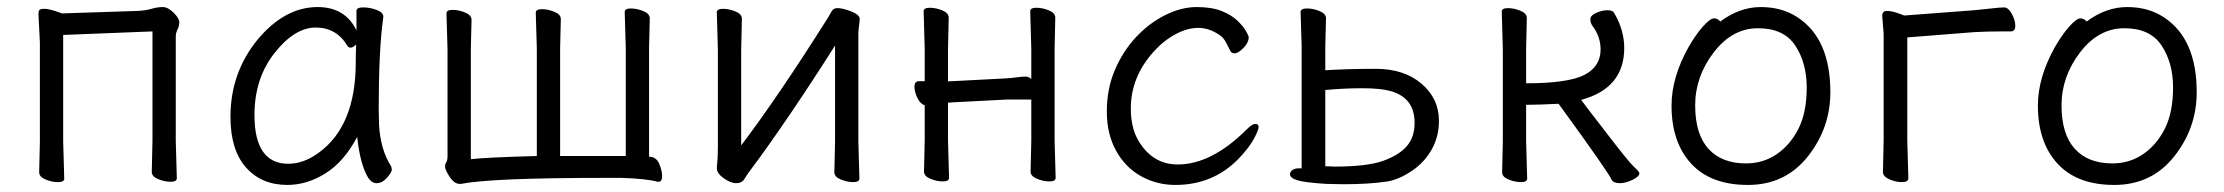

<svg xmlns="http://www.w3.org/2000/svg" viewBox="-20 -506 6300 544"><path d="M162 0Q162 10 144.5 10Q127 10 109 2.5Q91 -5 91 -18L93 -106V-386L89 -465Q89 -473 91 -477Q94 -481 105.5 -481Q117 -481 135.5 -475Q154 -469 155 -468L369 -475Q392 -476 409 -481Q426 -486 441 -486Q456 -486 472 -470Q488 -454 488 -443Q488 -432 483 -422.5Q478 -413 478 -402V-107L481 -1Q481 9 463.5 9Q446 9 428 1.5Q410 -6 410 -19L412 -107V-417L159 -407V-106Z M794 18Q721 18 677 -31.5Q633 -81 633 -175Q633 -300 710 -394Q787 -486 880 -486Q958 -486 990 -420V-475Q990 -485 1009 -485Q1028 -485 1047 -478Q1066 -471 1066 -459V-457Q1053 -368 1053 -195Q1053 -179 1054 -152Q1058 -82 1088 -35Q1090 -31 1090 -24.5Q1090 -18 1076.5 -2.5Q1063 13 1047 13Q1031 13 1020 -8Q1000 -45 992 -118Q955 -48 902.5 -15Q850 18 794 18ZM797 -42Q841 -42 884 -74Q988 -150 988 -330Q988 -355 989 -380Q980 -371 974 -371Q968 -371 965 -375Q934 -428 874.5 -428Q815 -428 758 -356Q701 -284 701 -180Q701 -42 797 -42Z M1282 15Q1264 15 1248 -15Q1241 -27 1241 -34Q1241 -41 1244.5 -46.5Q1248 -52 1248 -64V-366L1245 -468Q1245 -478 1262.5 -478Q1280 -478 1298 -470.5Q1316 -463 1316 -450L1314 -366V-55Q1357 -60 1501 -64V-368L1498 -470Q1498 -480 1515.5 -480Q1533 -480 1551 -472.5Q1569 -465 1569 -452L1567 -368V-64H1753V-370L1750 -472Q1750 -482 1767.5 -482Q1785 -482 1803 -474.5Q1821 -467 1821 -454L1819 -370V-62Q1839 -62 1847.5 -42.5Q1856 -23 1856 -7Q1856 9 1846 9H1844Q1809 0 1741 -2H1692Q1371 -2 1286 15Z M2415 0Q2415 10 2397.5 10Q2380 10 2362 2.5Q2344 -5 2344 -18L2346 -106V-377Q2212 -166 2107 -25Q2097 -12 2089.5 0.5Q2082 13 2066 13Q2050 13 2030.5 -1Q2011 -15 2011 -29V-31Q2014 -58 2014 -86V-364L2011 -471Q2011 -481 2028.5 -481Q2046 -481 2064 -473.5Q2082 -466 2082 -453L2080 -364V-94Q2184 -231 2326 -456Q2331 -464 2336 -473.5Q2341 -483 2352.5 -483Q2364 -483 2379 -478Q2416 -467 2416 -452L2412 -415V-106Z M2669 -2Q2669 8 2651.5 8Q2634 8 2616 0.5Q2598 -7 2598 -20L2600 -108V-208Q2588 -211 2579.5 -228Q2571 -245 2571 -260.5Q2571 -276 2584 -276H2600V-367L2597 -474Q2597 -484 2614.5 -484Q2632 -484 2650 -476.5Q2668 -469 2668 -456L2666 -367V-275Q2669 -276 2673 -276H2678L2832 -284Q2847 -285 2861.5 -287Q2876 -289 2885.5 -289Q2895 -289 2902 -282V-367L2899 -474Q2899 -484 2916.5 -484Q2934 -484 2952 -476.5Q2970 -469 2970 -456L2968 -367V-108L2971 -2Q2971 8 2953.5 8Q2936 8 2918 0.5Q2900 -7 2900 -20L2902 -108V-224H2833L2679 -216L2666 -215V-108Z M3310 18Q3258 18 3213.5 -6.5Q3169 -31 3142.5 -78.5Q3116 -126 3116 -190Q3116 -254 3138.5 -307Q3161 -360 3198 -400Q3235 -440 3281 -463Q3327 -486 3370.5 -486Q3414 -486 3442 -474.5Q3470 -463 3486.5 -447Q3503 -431 3510.5 -417.5Q3518 -404 3518 -401Q3518 -385 3503 -370Q3488 -355 3479 -355Q3470 -355 3467 -360Q3460 -374 3453 -387Q3446 -400 3435 -407Q3406 -427 3375 -427Q3344 -427 3310.5 -409Q3277 -391 3249 -360Q3184 -288 3184 -199Q3184 -147 3203 -112Q3243 -40 3317 -40Q3413 -40 3513 -140Q3528 -155 3537 -155Q3546 -155 3546 -146Q3546 -137 3532 -111.5Q3518 -86 3489 -56Q3417 18 3310 18Z M3787 16 3737 15Q3675 11 3655 4.5Q3635 -2 3635 -12Q3635 -19 3641.5 -24Q3648 -29 3659 -29H3668V-375L3665 -472Q3665 -482 3683 -482Q3701 -482 3719 -474.5Q3737 -467 3737 -454L3735 -375V-307Q3799 -311 3878.5 -311Q3958 -311 4007.5 -269Q4057 -227 4057 -163Q4057 -119 4036.5 -82.5Q4016 -46 3980.5 -22Q3945 2 3912 8Q3860 16 3787 16ZM3761 -34Q3854 -34 3899.5 -50.5Q3945 -67 3966.5 -92.5Q3988 -118 3988 -158Q3988 -229 3920 -248Q3892 -256 3840 -256Q3788 -256 3735 -251V-35Z M4546 3Q4538 -17 4396 -212Q4339 -209 4304 -209V-106L4307 0Q4307 10 4289.5 10Q4272 10 4254 2.5Q4236 -5 4236 -18L4238 -106V-366L4235 -473Q4235 -483 4252.5 -483Q4270 -483 4288 -475.5Q4306 -468 4306 -455L4304 -366V-270Q4422 -270 4468.5 -293.5Q4515 -317 4515 -366Q4515 -403 4491 -434Q4486 -442 4486 -452Q4486 -462 4502.5 -469.5Q4519 -477 4534 -477Q4549 -477 4553 -470Q4582 -421 4582 -370Q4582 -256 4460 -223Q4461 -221 4474.5 -203.5Q4488 -186 4541.5 -116.5Q4595 -47 4610 -33Q4625 -19 4625 -15Q4625 -6 4605.5 3.5Q4586 13 4569 13Q4552 13 4546 3Z M4716 -207Q4716 -287 4765 -374Q4786 -410 4806 -432Q4826 -454 4836.5 -454Q4847 -454 4854 -445Q4909 -486 4969 -486Q5029 -486 5073 -457Q5166 -396 5166 -245Q5166 -143 5102 -62.5Q5038 18 4932.5 18Q4827 18 4771.5 -42.5Q4716 -103 4716 -207ZM4927 -43Q4976 -43 5014.5 -69.5Q5053 -96 5076 -142Q5099 -188 5099 -258Q5099 -328 5066.5 -377Q5034 -426 4961 -426Q4888 -426 4835.5 -357.5Q4783 -289 4783 -207.5Q4783 -126 4820.5 -84.5Q4858 -43 4927 -43Z M5387 -1Q5387 10 5369 10Q5351 10 5333 2Q5315 -6 5315 -19L5317 -108V-410L5313 -461Q5313 -475 5326 -475Q5339 -475 5356.5 -469Q5374 -463 5375 -462L5573 -477Q5596 -479 5621.5 -482Q5647 -485 5658.5 -485Q5670 -485 5680 -467Q5690 -449 5690 -433Q5690 -417 5677 -417H5654Q5612 -417 5574 -415L5384 -400V-107Z M5754 -207Q5754 -287 5803 -374Q5824 -410 5844 -432Q5864 -454 5874.5 -454Q5885 -454 5892 -445Q5947 -486 6007 -486Q6067 -486 6111 -457Q6204 -396 6204 -245Q6204 -143 6140 -62.5Q6076 18 5970.5 18Q5865 18 5809.5 -42.5Q5754 -103 5754 -207ZM5965 -43Q6014 -43 6052.5 -69.5Q6091 -96 6114 -142Q6137 -188 6137 -258Q6137 -328 6104.5 -377Q6072 -426 5999 -426Q5926 -426 5873.5 -357.5Q5821 -289 5821 -207.5Q5821 -126 5858.5 -84.5Q5896 -43 5965 -43Z"/></svg>

Font: LXGW WenKai TC
Style: Regular
Weight: 400
Designer: LXGW / Fontworks Inc.
Foundry: LXGW / Fontworks Inc.
Version: Version 1.330